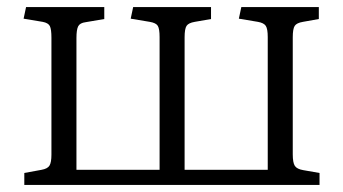

<svg xmlns="http://www.w3.org/2000/svg" viewBox="-20 -525 973 545"><path d="M49 0V-34L98 -43Q115 -46 120.5 -55Q126 -64 126 -86V-418Q126 -442 121.5 -451Q117 -460 101 -463L47 -472L54 -505H276V-471L223 -462Q207 -460 202 -450.5Q197 -441 197 -417V-43H433V-420Q433 -443 428 -451.5Q423 -460 405 -463L351 -472L358 -505H579V-471L533 -463Q515 -460 509.5 -451.5Q504 -443 504 -419V-43H740V-420Q740 -443 734.5 -451.5Q729 -460 712 -463L658 -472L665 -505H885V-471L840 -463Q822 -460 816.5 -451.5Q811 -443 811 -419V-87Q811 -63 817 -54Q823 -45 841 -42L887 -34V0Z"/></svg>

Font: Literata 18pt Light
Style: Regular
Weight: 300
Designer: Latin by Veronika Burian and Jose Scaglione. Greek by Irene Vlachou. Cyrillic by Vera Evstafieva.
Foundry: TypeTogether
Version: Version 3.103;gftools[0.9.29]